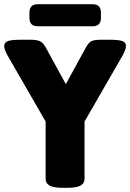

<svg xmlns="http://www.w3.org/2000/svg" viewBox="-30 -891 619 913"><path d="M267 2Q225 2 206 -8.5Q187 -19 187 -40V-313L6 -627Q-10 -656 -10 -672Q-10 -690 8.5 -696Q27 -702 67 -702H118Q140 -702 156.5 -696.5Q173 -691 186 -668L283 -491L380 -668Q393 -691 407.5 -696.5Q422 -702 451 -702H492Q533 -702 551 -696Q569 -690 569 -672Q569 -656 553 -627L372 -313V-40Q372 -19 353 -8.5Q334 2 292 2ZM150 -766Q110 -766 110 -806V-831Q110 -871 150 -871H410Q450 -871 450 -831V-806Q450 -766 410 -766Z"/></svg>

Font: Asap Black
Style: Regular
Weight: 900
Designer: Pablo Cosgaya
Foundry: Omnibus-Type
Version: Version 3.001; ttfautohint (v1.8.4.7-5d5b)